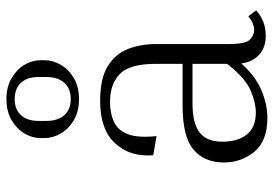

<svg xmlns="http://www.w3.org/2000/svg" viewBox="-144 -676 831 582"><g transform="rotate(-90 271.0 -385.5)"><path d="M452 5Q418 5 396 -14.5Q374 -34 369 -69Q332 -27 289 -8.5Q246 10 204 10Q134 10 101.5 -29.5Q69 -69 69 -122Q69 -181 108 -214Q147 -247 241 -247H368V-328Q368 -408 337 -437.5Q306 -467 253 -467Q219 -467 193 -455.5Q167 -444 155 -413.5Q143 -383 149 -326L91 -336Q85 -406 127 -451.5Q169 -497 255 -497Q324 -497 361.5 -473.5Q399 -450 413.5 -411.5Q428 -373 428 -328V-107Q428 -56 441.5 -43Q455 -30 471 -30Q479 -30 490 -34Q501 -38 512 -48L530 -24Q516 -11 497 -3Q478 5 452 5ZM221 -25Q250 -25 287.5 -41Q325 -57 368 -112V-217H249Q188 -217 160 -195.5Q132 -174 132 -127Q132 -79 154 -52Q176 -25 221 -25ZM379 -677V-666Q379 -640 365 -616Q351 -592 324.5 -576.5Q298 -561 261 -561Q224 -561 197.5 -576.5Q171 -592 157 -616Q143 -640 143 -666V-677Q143 -703 157 -726.5Q171 -750 197.5 -765.5Q224 -781 261 -781Q298 -781 324.5 -765.5Q351 -750 365 -726.5Q379 -703 379 -677ZM328 -684Q328 -718 310.5 -737Q293 -756 261 -756Q230 -756 212.5 -737Q195 -718 195 -684V-659Q195 -625 212.5 -605.5Q230 -586 261 -586Q293 -586 310.5 -605.5Q328 -625 328 -659Z"/></g></svg>

Font: Inria Serif Light
Style: Regular
Weight: 300
Designer: Black Foundry Team
Foundry: Black Foundry
Version: Version 1.000; ttfautohint (v1.8.3)